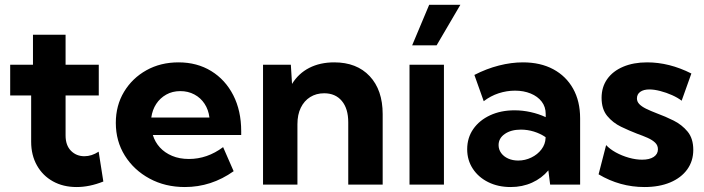

<svg xmlns="http://www.w3.org/2000/svg" viewBox="-20 -752 2869 782"><path d="M400.9 -12.7Q344.7 9.8 292 9.8Q237.3 9.8 195.6 -13.4Q153.8 -36.6 130.4 -78.4Q106.9 -120.1 106.9 -174.8V-363.3H21.5V-488.3H114.3V-610.4H247.1V-488.3H382.3V-363.3H247.1V-200.2Q247.1 -160.2 269 -137.9Q291 -115.7 323.7 -115.7Q353.5 -115.7 381.8 -134.3Z M931.6 -54.7Q840.8 9.8 732.9 9.8Q652.8 9.8 589.1 -24.7Q525.4 -59.1 488.5 -118.2Q451.7 -177.2 451.7 -251.5Q451.7 -322.3 485.1 -377.9Q518.6 -433.6 576.2 -465.8Q633.8 -498 707 -498Q782.7 -498 840.3 -462.6Q897.9 -427.2 930.2 -364Q962.4 -300.8 962.4 -217.8V-202.1H602.5Q611.3 -173.3 631.1 -151.6Q650.9 -129.9 680.9 -117.2Q710.9 -104.5 749.5 -104.5Q824.2 -104.5 888.7 -152.8ZM596.2 -273.4H833Q829.1 -305.2 813.2 -329.3Q797.4 -353.5 771.7 -367.2Q746.1 -380.9 714.4 -380.9Q682.1 -380.9 657 -366.7Q631.8 -352.5 616.2 -328.6Q600.6 -304.7 596.2 -273.4Z M1538.6 0H1398.4V-253.9Q1398.4 -309.6 1372.3 -340.8Q1346.2 -372.1 1300.3 -372.1Q1268.1 -372.1 1243.4 -356.7Q1218.8 -341.3 1205.1 -313.2Q1191.4 -285.2 1191.4 -246.1V0H1051.3V-488.3H1164.6L1169.4 -410.2Q1195.8 -453.1 1239.7 -475.6Q1283.7 -498 1341.3 -498Q1433.1 -498 1485.8 -441.7Q1538.6 -385.3 1538.6 -287.1Z M1788.1 0H1647.9V-488.3H1788.1ZM1758.3 -567.4H1658.7L1728 -732.4H1855Z M2342.8 0H2220.7L2213.4 -58.1Q2186.5 -25.9 2147 -8.1Q2107.4 9.8 2060.1 9.8Q2008.8 9.8 1968.8 -10Q1928.7 -29.8 1905.8 -64.7Q1882.8 -99.6 1882.8 -144Q1882.8 -190.9 1907.7 -226.6Q1932.6 -262.2 1976.3 -282.5Q2020 -302.7 2075.7 -302.7Q2108.4 -302.7 2141.4 -295.4Q2174.3 -288.1 2202.6 -274.9V-287.6Q2202.6 -316.9 2186.3 -338.1Q2169.9 -359.4 2141.4 -371.1Q2112.8 -382.8 2077.6 -382.8Q2043.9 -382.8 2011 -372.1Q1978 -361.3 1950.2 -339.8L1912.1 -446.8Q1961.4 -472.2 2012 -485.1Q2062.5 -498 2109.9 -498Q2181.2 -498 2233.4 -470Q2285.6 -441.9 2314.2 -390.9Q2342.8 -339.8 2342.8 -270ZM2090.8 -98.1Q2118.7 -98.1 2144 -110.4Q2169.4 -122.6 2185.3 -143.6Q2201.2 -164.6 2202.1 -189.9V-193.4Q2180.7 -208 2154.5 -216.1Q2128.4 -224.1 2101.6 -224.1Q2061.5 -224.1 2036.1 -206.5Q2010.7 -189 2010.7 -161.1Q2010.7 -143.1 2021.2 -128.7Q2031.7 -114.3 2049.8 -106.2Q2067.9 -98.1 2090.8 -98.1Z M2418 -42 2448.7 -161.1Q2463.4 -145 2488 -131.3Q2512.7 -117.7 2541.3 -109.6Q2569.8 -101.6 2595.2 -101.6Q2625.5 -101.6 2642.6 -113Q2659.7 -124.5 2659.7 -144Q2659.7 -160.2 2648.2 -171.1Q2636.7 -182.1 2617.4 -190.7Q2598.1 -199.2 2574.7 -207.5Q2543 -219.7 2509.5 -235.8Q2476.1 -252 2453.1 -279.8Q2430.2 -307.6 2430.2 -353.5Q2430.2 -397.5 2453.1 -429.9Q2476.1 -462.4 2518.1 -480.2Q2560.1 -498 2615.7 -498Q2706.1 -498 2795.9 -452.6L2756.3 -341.8Q2740.7 -354 2717.3 -364.5Q2693.8 -375 2669.2 -381.3Q2644.5 -387.7 2625 -387.7Q2601.1 -387.7 2587.6 -377.9Q2574.2 -368.2 2574.2 -351.1Q2574.2 -338.4 2583.5 -328.4Q2592.8 -318.4 2611.1 -309.3Q2629.4 -300.3 2656.2 -290Q2689.5 -277.8 2723.4 -261Q2757.3 -244.1 2780.5 -216.1Q2803.7 -188 2803.7 -141.6Q2803.7 -96.2 2779.1 -62Q2754.4 -27.8 2709.7 -9Q2665 9.8 2605 9.8Q2504.9 9.8 2418 -42Z"/></svg>

Font: Kumbh Sans
Style: Bold
Weight: 700
Version: Version 1.005